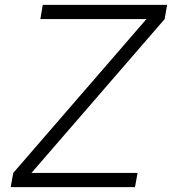

<svg xmlns="http://www.w3.org/2000/svg" viewBox="-20 -770 708 790"><path d="M546 -58.5 535.5 0H24L34.5 -58.5L582.5 -691.5H146L156 -750H667.5L657.5 -691.5L109.5 -58.5Z"/></svg>

Font: Russisch Sans Light
Style: Italic
Weight: 300
Italic angle: -10°
Designer: Michael Sharanda (font) & Cristiano Sobral (main changes)
Foundry: Michael Sharanda
Version: Version 2.00;September 8, 2020;FontCreator 13.0.0.2681 64-bi